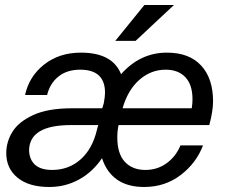

<svg xmlns="http://www.w3.org/2000/svg" viewBox="-20 -732 902 766"><path d="M448 -183Q448 -119 478 -86.5Q508 -54 560 -54Q608 -54 645 -81Q682 -108 700 -152H790Q763 -81 700.5 -33.5Q638 14 555 14Q489 14 447 -15.5Q405 -45 387 -101Q350 -46 295.5 -16Q241 14 177 14Q95 14 50 -23Q5 -60 5 -121Q5 -166 29.5 -206Q54 -246 112.5 -273Q171 -300 267 -300H388L394 -320Q399 -347 399 -362Q399 -454 300 -454Q247 -454 213 -426.5Q179 -399 168 -353H80Q96 -427 156 -474.5Q216 -522 303 -522Q429 -522 463 -436Q539 -522 646 -522Q735 -522 782.5 -470.5Q830 -419 830 -328Q830 -289 815 -233H453Q448 -210 448 -183ZM469 -300H745Q748 -319 748 -336Q748 -394 719.5 -424Q691 -454 641 -454Q582 -454 536 -413.5Q490 -373 469 -300ZM263 -233Q98 -233 96 -133Q97 -95 120 -74.5Q143 -54 188 -54Q254 -54 301.5 -96Q349 -138 367 -215L372 -233ZM440 -569 556 -712H674L521 -569Z"/></svg>

Font: CST
Style: Italic
Weight: 400
Italic angle: -14°
Version: Version 1.00